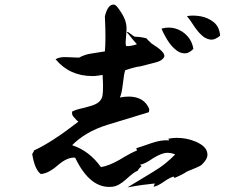

<svg xmlns="http://www.w3.org/2000/svg" viewBox="-20 -790 1040 833"><path d="M533 23 642 -43Q674 -62 698 -81.5Q722 -101 740 -120Q723 -127 706 -127Q682 -127 645 -104Q606 -77 588 -76L594 -68Q585 -63 577 -49Q563 -45 527 -12Q495 17 469 20Q372 32 306 -106Q273 -109 232 -74Q190 -37 157 -35Q131 -54 120 -120Q120 -124 124 -129Q128 -134 127 -137Q204 -172 320 -262Q318 -264 313 -268Q305 -276 298 -284.5Q291 -293 293 -306Q300 -310 312.5 -314Q325 -318 344 -322Q363 -327 376 -331Q389 -335 396 -339Q421 -352 425 -377Q429 -408 425 -465Q414 -463 403 -461.5Q392 -460 381 -460Q282 -460 221 -533Q239 -544 271 -542Q296 -541 309 -540.5Q322 -540 323 -540Q334 -546 348 -551Q362 -556 378 -558L435 -567Q440 -618 435 -719Q448 -773 475 -770Q484 -769 499 -746Q515 -723 522 -704.5Q529 -686 529 -665Q529 -654 527 -634Q525 -614 525 -606Q525 -602 525.5 -598Q526 -594 527 -590Q549 -589 574 -598Q559 -614 530 -651Q535 -653 544 -645Q551 -640 555.5 -636.5Q560 -633 564 -631Q572 -631 585 -629.5Q598 -628 615 -624Q621 -616 638 -601Q696 -565 693 -546Q692 -539 682 -531Q672 -523 651 -518L588 -502Q578 -501 562 -497Q546 -493 523 -485Q518 -470 513 -426Q508 -382 500 -367Q510 -369 519.5 -370Q529 -371 538 -371Q606 -371 628 -316Q626 -314 627 -309Q627 -304 625 -303L448 -249Q396 -233 357.5 -210Q319 -187 293 -160Q367 -136 418 -65Q454 -71 499 -97Q525 -113 544 -123Q563 -133 574 -137Q574 -141 571 -147Q575 -148 591.5 -153.5Q608 -159 637 -169Q680 -184 713 -181Q716 -186 706 -187Q726 -192 747 -192Q789 -192 828 -176Q880 -154 880 -119Q880 -99 856 -76Q850 -70 828 -61Q813 -55 803.5 -51Q794 -47 790 -45Q771 -32 737 -18L733 -24Q726 -22 715 -16.5Q704 -11 690 -1Q661 19 646 20Q647 19 652 6Q630 8 600.5 12Q571 16 533 23ZM745 -572Q723 -589 705.5 -617.5Q688 -646 681 -666Q714 -675 743.5 -665.5Q773 -656 793.5 -633Q814 -610 819 -578Q800 -558 781 -558.5Q762 -559 745 -572ZM935 -635Q911 -615 891 -618.5Q871 -622 854 -638Q835 -656 819.5 -680.5Q804 -705 791 -720Q817 -725 849.5 -719.5Q882 -714 907 -694Q932 -674 935 -635Z"/></svg>

Font: Yuji Hentaigana Akebono
Style: Regular
Weight: 400
Designer: Kataoka Yuji
Foundry: Kinuta Font Factory
Version: Version 3.002